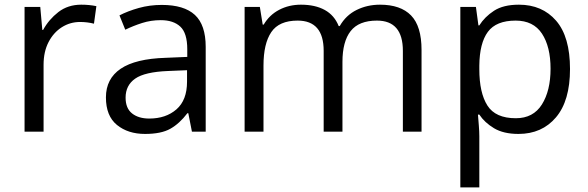

<svg xmlns="http://www.w3.org/2000/svg" viewBox="-20 -565 2522 824"><path d="M328.6 -544.9Q363.3 -544.9 393.6 -538.6L383.3 -463.4Q354 -470.7 323.7 -470.7Q280.8 -470.7 245.1 -448Q209.5 -425.3 188.2 -384Q167 -342.8 167 -287.1V0H85.4V-535.2H152.8L161.6 -436.5H165Q189.5 -481.4 230.5 -513.2Q271.5 -544.9 328.6 -544.9Z M674.3 -543.9Q770 -543.9 816.4 -501Q862.8 -458 862.8 -363.8V0H803.7L788.1 -79.1H784.2Q750.5 -34.7 711.2 -12.5Q671.9 9.8 602.5 9.8Q529.3 9.8 481.9 -28.8Q434.6 -67.4 434.6 -147Q434.6 -227.1 498 -270Q561.5 -313 691.4 -316.9L783.7 -320.8V-353.5Q783.7 -422.9 753.9 -450.7Q724.1 -478.5 669.9 -478.5Q627.9 -478.5 589.8 -466.3Q551.8 -454.1 517.6 -437.5L492.7 -499Q528.8 -517.6 575.7 -530.8Q622.6 -543.9 674.3 -543.9ZM782.7 -263.7 701.2 -260.3Q601.1 -256.3 560.1 -227.5Q519 -198.7 519 -146Q519 -100.1 546.9 -78.1Q574.7 -56.2 620.6 -56.2Q691.9 -56.2 737.3 -95.7Q782.7 -135.3 782.7 -214.4Z M1610.8 -544.9Q1699.2 -544.9 1744.1 -498.8Q1789.1 -452.6 1789.1 -350.6V0H1709V-346.7Q1709 -476.6 1597.7 -476.6Q1520 -476.6 1484.9 -431.6Q1449.7 -386.7 1449.7 -299.3V0H1369.1V-346.7Q1369.1 -476.6 1257.3 -476.6Q1177.7 -476.6 1144.3 -427.2Q1110.8 -377.9 1110.8 -283.2V0H1029.8V-535.2H1095.2L1107.4 -459.5H1111.8Q1136.2 -501 1178.2 -522.9Q1220.2 -544.9 1271.5 -544.9Q1332.5 -544.9 1373.8 -522.2Q1415 -499.5 1433.6 -453.1H1438Q1464.4 -499.5 1510.3 -522.2Q1556.2 -544.9 1610.8 -544.9Z M2207 -544.9Q2307.1 -544.9 2366.7 -476.1Q2426.3 -407.2 2426.3 -269Q2426.3 -132.3 2366 -61.3Q2305.7 9.8 2205.1 9.8Q2141.1 9.8 2100.3 -14.6Q2059.6 -39.1 2037.1 -73.2H2031.2Q2032.7 -54.2 2034.9 -27.3Q2037.1 -0.5 2037.1 19.5V239.3H1955.6V-535.2H2022.5L2033.2 -456.1H2037.1Q2060.1 -492.7 2100.1 -518.8Q2140.1 -544.9 2207 -544.9ZM2192.9 -476.6Q2109.4 -476.6 2073.7 -428.2Q2038.1 -379.9 2037.1 -283.7V-268.1Q2037.1 -166.5 2071.8 -112.1Q2106.4 -57.6 2193.8 -57.6Q2268.6 -57.6 2305.7 -116.7Q2342.8 -175.8 2342.8 -270Q2342.8 -364.7 2305.9 -420.7Q2269 -476.6 2192.9 -476.6Z"/></svg>

Font: Open Sans
Style: Regular
Weight: 400
Designer: Monotype Design Team
Foundry: Monotype Imaging Inc.
Version: Version 3.000; ttfautohint (v1.8.4)